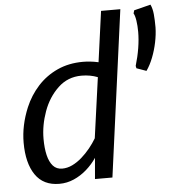

<svg xmlns="http://www.w3.org/2000/svg" viewBox="-56 -859 828 919"><g transform="rotate(-5 358.0 -400.0)"><path d="M654.5 -494.2 607.6 -510.9 605.1 -522.4Q617.9 -565.2 624.5 -606Q631.2 -646.8 631.2 -683.6Q631.2 -713.1 627.4 -738.1Q623.5 -763.1 616.9 -773.5L621.1 -788.2L701.1 -808.4Q710.4 -789.1 713.1 -761.3Q715.7 -733.5 715.7 -698.2Q715.1 -664.3 707.3 -626.4Q699.5 -588.6 685.9 -554Q672.3 -519.3 654.5 -494.2ZM192.5 8Q115.5 8 77.1 -48.4Q38.7 -104.7 38.7 -202.7Q38.7 -285.8 74 -370.5Q97.5 -426.2 137.2 -469.9Q176.9 -513.6 231.8 -538.8Q286.7 -564 355.4 -564Q371.8 -564 390.3 -562Q408.8 -560.1 429.5 -555.5L462.9 -799.3H555.5L447.6 0H363.8L372.6 -101.1Q352.1 -70.8 324.1 -46.1Q296 -21.4 262.6 -6.7Q229.1 8 192.5 8ZM212 -63.4Q236.8 -63.4 260.9 -75Q284.9 -86.6 307.1 -106.1Q329.2 -125.6 347.8 -148.6Q366.4 -171.6 379.8 -194.4L420 -484.6Q384.4 -498.6 342.4 -498.6Q276.4 -498.6 229.8 -454.4Q182.7 -410 158.9 -343.9Q135.2 -277.8 135.2 -213.5Q135.2 -168.6 143.1 -134.8Q151.1 -101.1 168 -82.2Q184.9 -63.4 212 -63.4Z"/></g></svg>

Font: Merriweather Sans Variable Regular
Style: Italic
Weight: 300
Italic angle: -8°
Designer: Eben Sorkin
Foundry: Eben Sorkin
Version: Version 2.001